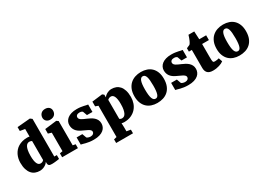

<svg xmlns="http://www.w3.org/2000/svg" viewBox="-4 -1881 4378 3172"><g transform="rotate(-30 2185.5 -295.0)"><path d="M244.1 11.2Q198.2 11.2 158.7 -4.4Q119.1 -20 90.3 -53.5Q61.5 -86.9 44.9 -139.2Q28.3 -191.4 28.3 -265.1Q28.3 -304.7 36.6 -342.8Q44.9 -380.9 61.5 -414.6Q78.1 -448.2 103.3 -477.1Q128.4 -505.9 162.6 -526.4Q196.8 -546.9 239.5 -558.6Q282.2 -570.3 334.5 -570.3Q345.2 -570.3 356.2 -568.8Q367.2 -567.4 377 -565.4V-710L283.7 -725.6V-799.3L525.9 -820.3H530.8L565.9 -793V-75.2H614.3V-2Q602.1 0.5 585 2.9Q567.9 5.4 548.8 7.6Q529.8 9.8 510.5 11.2Q491.2 12.7 475.1 12.7Q456.1 12.7 442.1 10.3Q428.2 7.8 419.2 1.2Q410.2 -5.4 405.5 -16.8Q400.9 -28.3 400.9 -46.9V-69.3Q389.2 -50.3 371.3 -35.4Q353.5 -20.5 332.5 -10Q311.5 0.5 288.8 5.9Q266.1 11.2 244.1 11.2ZM313.5 -88.9Q337.9 -88.9 353 -97.7Q368.2 -106.4 377 -118.2V-478Q371.1 -484.9 358.4 -489.3Q345.7 -493.7 329.6 -493.7Q310.1 -493.7 292.5 -483.6Q274.9 -473.6 261.5 -449.5Q248 -425.3 240 -384.8Q231.9 -344.2 231.4 -282.7Q231 -231.4 236.8 -194.6Q242.7 -157.7 253.4 -134.3Q264.2 -110.8 279.3 -99.9Q294.4 -88.9 313.5 -88.9Z M672.9 -74.2 727.5 -84V-437L663.6 -456.5V-543L886.2 -569.8H888.7L921.9 -546.9V-84L973.6 -74.2V0H672.9ZM813.5 -635.3Q792 -635.3 773.9 -642.1Q755.9 -648.9 742.9 -661.1Q730 -673.3 722.7 -689.9Q715.3 -706.5 715.3 -725.6Q715.3 -748 722.9 -767.8Q730.5 -787.6 744.4 -802.2Q758.3 -816.9 778.6 -825.2Q798.8 -833.5 824.7 -833.5H825.2Q850.6 -833.5 869.9 -826.4Q889.2 -819.3 902.1 -806.9Q915 -794.4 921.6 -777.8Q928.2 -761.2 928.2 -742.2Q928.2 -719.7 921.1 -700.2Q914.1 -680.7 899.7 -666.3Q885.3 -651.9 863.8 -643.6Q842.3 -635.3 814 -635.3H813.5Z M1043 -164.1H1152.3L1180.7 -85Q1183.6 -80.6 1190.9 -76.2Q1198.2 -71.8 1208.5 -68.4Q1218.8 -64.9 1230.2 -62.7Q1241.7 -60.5 1252.4 -60.5Q1269.5 -60.5 1282.5 -64.7Q1295.4 -68.8 1304.2 -76.2Q1313 -83.5 1317.6 -93.3Q1322.3 -103 1322.3 -113.8Q1322.3 -132.8 1308.8 -146.5Q1295.4 -160.2 1272.9 -172.4Q1250.5 -184.6 1221.7 -196.8Q1192.9 -209 1161.6 -225.1Q1133.8 -238.8 1111.3 -255.9Q1088.9 -272.9 1073 -294.4Q1057.1 -315.9 1048.6 -342.3Q1040 -368.7 1040 -400.9Q1040 -435.5 1055.2 -466.3Q1070.3 -497.1 1099.9 -520Q1129.4 -543 1173.6 -556.2Q1217.8 -569.3 1275.9 -569.3Q1317.9 -569.3 1349.4 -564.9Q1380.9 -560.5 1405 -555.2Q1429.2 -549.8 1447.5 -545.2Q1465.8 -540.5 1480.5 -539.6V-397.9L1376 -398.4L1347.7 -476.1Q1343.8 -483.4 1328.6 -490.5Q1313.5 -497.6 1290 -497.6Q1255.9 -497.6 1237.3 -483.2Q1218.8 -468.8 1218.8 -444.3Q1218.8 -426.8 1229 -413.6Q1239.3 -400.4 1256.6 -389.4Q1273.9 -378.4 1296.4 -368.7Q1318.8 -358.9 1343.3 -348.1Q1374.5 -334.5 1405.3 -318.4Q1436 -302.2 1460.4 -280.3Q1484.9 -258.3 1500 -229.2Q1515.1 -200.2 1515.1 -160.6Q1515.1 -127.4 1502 -96.7Q1488.8 -65.9 1460 -41.7Q1431.2 -17.6 1385 -3.2Q1338.9 11.2 1272.9 11.2Q1227.1 11.2 1190.9 5.9Q1154.8 0.5 1126.7 -6.3Q1098.6 -13.2 1078.1 -19.5Q1057.6 -25.9 1043 -27.8Z M1617.7 159.7V-437L1564.5 -456.1V-545.9L1760.7 -569.8H1763.2L1793 -546.9V-496.1Q1802.2 -509.8 1816.9 -522.9Q1831.5 -536.1 1850.6 -546.6Q1869.6 -557.1 1892.1 -563.7Q1914.6 -570.3 1939.5 -570.3Q1985.4 -570.3 2024.7 -555.2Q2064 -540 2093 -507.1Q2122.1 -474.1 2138.7 -421.6Q2155.3 -369.1 2155.3 -294.9Q2155.3 -235.8 2136.7 -180.7Q2118.2 -125.5 2080.1 -82.8Q2042 -40 1984.6 -14.4Q1927.2 11.2 1849.6 11.2Q1835.9 11.2 1823 8.5Q1810.1 5.9 1803.7 3.4L1806.6 83V159.7L1884.3 172.9V242.2H1563V172.9ZM1806.6 -78.1Q1813 -71.3 1825.2 -66.4Q1837.4 -61.5 1853.5 -61.5Q1873 -61.5 1890.9 -71.8Q1908.7 -82 1922.1 -106.9Q1935.5 -131.8 1943.8 -173.3Q1952.1 -214.8 1952.1 -277.3Q1952.6 -327.6 1946.8 -363.5Q1940.9 -399.4 1930.2 -422.4Q1919.4 -445.3 1904.1 -456.1Q1888.7 -466.8 1869.6 -466.8Q1849.6 -466.8 1832.5 -458.5Q1815.4 -450.2 1806.6 -439.5Z M2209.5 -272.9Q2209.5 -350.1 2232.7 -406.2Q2255.9 -462.4 2295.9 -498.8Q2335.9 -535.2 2388.7 -552.7Q2441.4 -570.3 2501 -570.3Q2561.5 -570.3 2612.3 -552.7Q2663.1 -535.2 2699.7 -499.5Q2736.3 -463.9 2756.8 -410.6Q2777.3 -357.4 2777.3 -286.1Q2777.3 -205.6 2754.2 -149.2Q2731 -92.8 2691.2 -57.1Q2651.4 -21.5 2598.4 -5.1Q2545.4 11.2 2485.8 11.2Q2425.8 11.2 2375 -6.6Q2324.2 -24.4 2287.6 -59.8Q2251 -95.2 2230.2 -148.4Q2209.5 -201.7 2209.5 -272.9ZM2497.1 -65.4Q2515.6 -65.4 2529.1 -77.1Q2542.5 -88.9 2551.3 -113.8Q2560.1 -138.7 2564.5 -178Q2568.8 -217.3 2568.8 -272.5Q2568.8 -331.5 2564.9 -373.5Q2561 -415.5 2551.8 -442.1Q2542.5 -468.8 2527.8 -481.2Q2513.2 -493.7 2492.2 -493.7Q2473.6 -493.7 2459.7 -481.9Q2445.8 -470.2 2436.3 -445.3Q2426.8 -420.4 2421.9 -381.1Q2417 -341.8 2417 -286.6Q2417 -227.5 2421.6 -185.5Q2426.3 -143.6 2436 -116.9Q2445.8 -90.3 2460.9 -77.9Q2476.1 -65.4 2497.1 -65.4Z M2846.2 -164.1H2955.6L2983.9 -85Q2986.8 -80.6 2994.1 -76.2Q3001.5 -71.8 3011.7 -68.4Q3022 -64.9 3033.4 -62.7Q3044.9 -60.5 3055.7 -60.5Q3072.8 -60.5 3085.7 -64.7Q3098.6 -68.8 3107.4 -76.2Q3116.2 -83.5 3120.8 -93.3Q3125.5 -103 3125.5 -113.8Q3125.5 -132.8 3112.1 -146.5Q3098.6 -160.2 3076.2 -172.4Q3053.7 -184.6 3024.9 -196.8Q2996.1 -209 2964.8 -225.1Q2937 -238.8 2914.6 -255.9Q2892.1 -272.9 2876.2 -294.4Q2860.4 -315.9 2851.8 -342.3Q2843.3 -368.7 2843.3 -400.9Q2843.3 -435.5 2858.4 -466.3Q2873.5 -497.1 2903.1 -520Q2932.6 -543 2976.8 -556.2Q3021 -569.3 3079.1 -569.3Q3121.1 -569.3 3152.6 -564.9Q3184.1 -560.5 3208.3 -555.2Q3232.4 -549.8 3250.7 -545.2Q3269 -540.5 3283.7 -539.6V-397.9L3179.2 -398.4L3150.9 -476.1Q3147 -483.4 3131.8 -490.5Q3116.7 -497.6 3093.3 -497.6Q3059.1 -497.6 3040.5 -483.2Q3022 -468.8 3022 -444.3Q3022 -426.8 3032.2 -413.6Q3042.5 -400.4 3059.8 -389.4Q3077.1 -378.4 3099.6 -368.7Q3122.1 -358.9 3146.5 -348.1Q3177.7 -334.5 3208.5 -318.4Q3239.3 -302.2 3263.7 -280.3Q3288.1 -258.3 3303.2 -229.2Q3318.4 -200.2 3318.4 -160.6Q3318.4 -127.4 3305.2 -96.7Q3292 -65.9 3263.2 -41.7Q3234.4 -17.6 3188.2 -3.2Q3142.1 11.2 3076.2 11.2Q3030.3 11.2 2994.1 5.9Q2958 0.5 2929.9 -6.3Q2901.9 -13.2 2881.3 -19.5Q2860.8 -25.9 2846.2 -27.8Z M3414.6 -464.4H3358.4V-528.3Q3358.4 -528.3 3363 -530.5Q3367.7 -532.7 3374.8 -535.9Q3381.8 -539.1 3390.4 -542.7Q3398.9 -546.4 3406 -549.3Q3413.1 -552.2 3417.7 -554.4Q3422.4 -556.6 3422.4 -556.6Q3431.2 -566.4 3439.9 -579.6Q3448.7 -592.8 3457 -612.8Q3466.8 -633.3 3474.9 -656.7Q3482.9 -680.2 3491.7 -709H3601.6L3608.9 -555.7H3740.2V-464.4H3610.8V-219.7Q3610.8 -181.6 3612.1 -159.7Q3613.3 -137.7 3617.4 -126.7Q3621.6 -115.7 3629.9 -112.8Q3638.2 -109.9 3652.3 -109.9H3652.8Q3676.3 -109.9 3695.3 -113.8Q3714.4 -117.7 3730 -121.6H3730.5L3754.4 -51.3Q3740.2 -39.6 3718.8 -29.1Q3697.3 -18.6 3670.9 -10.3Q3644.5 -2 3614.3 2.9Q3584 7.8 3551.3 7.8H3550.3Q3479 7.8 3446.8 -25.4Q3414.6 -58.6 3414.6 -120.6Z M3777.3 -272.9Q3777.3 -350.1 3800.5 -406.2Q3823.7 -462.4 3863.8 -498.8Q3903.8 -535.2 3956.5 -552.7Q4009.3 -570.3 4068.8 -570.3Q4129.4 -570.3 4180.2 -552.7Q4231 -535.2 4267.6 -499.5Q4304.2 -463.9 4324.7 -410.6Q4345.2 -357.4 4345.2 -286.1Q4345.2 -205.6 4322 -149.2Q4298.8 -92.8 4259 -57.1Q4219.2 -21.5 4166.3 -5.1Q4113.3 11.2 4053.7 11.2Q3993.7 11.2 3942.9 -6.6Q3892.1 -24.4 3855.5 -59.8Q3818.8 -95.2 3798.1 -148.4Q3777.3 -201.7 3777.3 -272.9ZM4064.9 -65.4Q4083.5 -65.4 4096.9 -77.1Q4110.4 -88.9 4119.1 -113.8Q4127.9 -138.7 4132.3 -178Q4136.7 -217.3 4136.7 -272.5Q4136.7 -331.5 4132.8 -373.5Q4128.9 -415.5 4119.6 -442.1Q4110.4 -468.8 4095.7 -481.2Q4081.1 -493.7 4060.1 -493.7Q4041.5 -493.7 4027.6 -481.9Q4013.7 -470.2 4004.2 -445.3Q3994.6 -420.4 3989.7 -381.1Q3984.9 -341.8 3984.9 -286.6Q3984.9 -227.5 3989.5 -185.5Q3994.1 -143.6 4003.9 -116.9Q4013.7 -90.3 4028.8 -77.9Q4043.9 -65.4 4064.9 -65.4Z"/></g></svg>

Font: Merriweather UltraBold
Style: Regular
Weight: 900
Designer: Eben Sorkin ( sorkintype@gmail.com )
Foundry: Eben Sorkin
Version: Version 1.570; ttfautohint (v1.3) -l 8 -r 32 -G 0 -x 0 -H 60